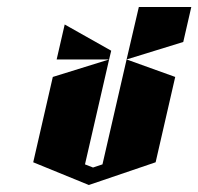

<svg xmlns="http://www.w3.org/2000/svg" viewBox="-20 -570 567 549"><path d="M377 -550H527L504 -450L342 -400ZM342 -400 481 -350 425 -106 234 -41 75 -106 131 -350 292 -400 223 -100 246 -91 273 -100ZM292 -400H142L165 -500L298 -425Z"/></svg>

Font: SOV_Meka
Style: Italic
Weight: 400
Italic angle: -13°
Version: Version 1.00